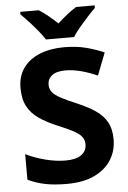

<svg xmlns="http://www.w3.org/2000/svg" viewBox="-62 -979 689 1033"><g transform="rotate(-5 283.0 -462.0)"><path d="M528 -207Q528 -146 497.5 -97Q467 -48 407 -19Q347 10 257 10Q189 10 140 0Q91 -10 47 -31V-169Q96 -145 153 -130.5Q210 -116 261 -116Q318 -116 346.5 -137Q375 -158 375 -193Q375 -218 361 -235.5Q347 -253 315.5 -269.5Q284 -286 231 -308Q174 -332 134.5 -359.5Q95 -387 74 -426.5Q53 -466 53 -526Q53 -590 85 -634Q117 -678 174 -701Q231 -724 306 -724Q372 -724 425 -710Q478 -696 521 -677L474 -556Q432 -575 387.5 -587Q343 -599 302 -599Q253 -599 229 -580Q205 -561 205 -531Q205 -506 219 -489Q233 -472 265 -455Q297 -438 352 -415Q408 -391 447 -364.5Q486 -338 507 -300.5Q528 -263 528 -207ZM212 -774Q198 -797 175.5 -824Q153 -851 129.5 -876.5Q106 -902 87 -920V-934H187Q214 -917 237.5 -897.5Q261 -878 287 -854Q313 -878 338 -898Q363 -918 389 -934H489V-920Q471 -903 447.5 -877Q424 -851 401 -824Q378 -797 364 -774Z"/></g></svg>

Font: Noto Sans Thai Looped
Style: Bold
Weight: 700
Designer: Sasikarn Vongin, Ben Mitchell
Foundry: The Fontpad Ltd
Version: Version 1.001; ttfautohint (v1.8.4.7-5d5b)